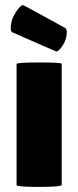

<svg xmlns="http://www.w3.org/2000/svg" viewBox="-20 -731 307 753"><path d="M27 -605Q22 -610 22 -619Q22 -652 41 -681.5Q60 -711 70 -711Q73 -711 236 -621Q242 -615 242 -607Q242 -577 226 -553Q210 -529 201 -529Q199 -529 27 -605ZM222 -6Q222 2 133.5 2Q45 2 45 -5V-480Q45 -486 133.5 -486Q222 -486 222 -481Z"/></svg>

Font: Lilita One Rus
Style: Regular
Weight: 400
Designer: Juan Montoreano
Foundry: Juan Montoreano
Version: Version 1.002